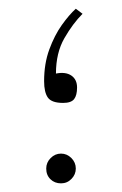

<svg xmlns="http://www.w3.org/2000/svg" viewBox="-20 -424 282 444"><path d="M170.9 -392.1Q148.4 -369.6 128.9 -335.7Q109.4 -301.8 109.4 -253.9Q131.8 -258.3 145 -249.3Q158.2 -240.2 158.2 -221.7Q158.2 -203.6 151.4 -194.8Q144.5 -186 126 -186Q99.6 -186 90.8 -198.2Q82 -210.4 82 -236.3Q82 -276.9 94 -309.6Q106 -342.3 123 -366.2Q140.1 -390.1 155.3 -403.8ZM86.9 -34.2Q86.9 -48.3 97.2 -58.6Q107.4 -68.8 121.1 -68.8Q134.8 -68.8 145 -58.6Q155.3 -48.3 155.3 -34.2Q155.3 -20.5 145.3 -10.3Q135.3 0 121.1 0Q106.4 0 96.7 -9.5Q86.9 -19 86.9 -34.2Z"/></svg>

Font: Vazirmatn FD NL Thin
Style: Regular
Weight: 100
Designer: Saber Rastikerdar
Foundry: Saber Rastikerdar
Version: Version 33.003